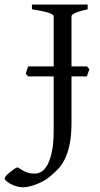

<svg xmlns="http://www.w3.org/2000/svg" viewBox="-113 -635 438 841"><path d="M271 -594.2Q237.8 -587.4 219 -579.1Q200.2 -570.8 200.2 -564V-344.2H267.6L278.3 -332L267.6 -300.3H200.2V-100.1Q200.2 -42 192.1 -3.2Q184.1 35.6 170.7 62.5Q157.2 89.4 139.6 107.2Q122.1 125 103 140.6Q89.8 151.4 74 159.7Q58.1 168 42 173.8Q25.9 179.7 11.5 182.6Q-2.9 185.5 -12.2 185.5Q-26.9 185.5 -41.5 180.9Q-56.2 176.3 -67.4 170.2Q-78.6 164.1 -85.7 157.5Q-92.8 150.9 -92.8 146.5Q-92.8 142.6 -86.4 135.3Q-80.1 127.9 -71.3 120.6Q-62.5 113.3 -52.7 106.7Q-43 100.1 -36.1 97.7Q-22.5 106.4 -12.2 112.1Q-2 117.7 6.8 120.6Q15.6 123.5 23.7 124.5Q31.7 125.5 41 125.5Q53.7 125.5 68.1 117.2Q82.5 108.9 94.5 87.6Q106.4 66.4 114.3 29.3Q122.1 -7.8 122.1 -64.9V-300.3H10.7L0 -311Q2.4 -318.8 4.6 -327.6Q6.8 -336.4 10.7 -344.2H122.1V-564Q122.1 -566.9 118.2 -570.3Q114.3 -573.7 103.8 -577.6Q93.3 -581.5 74.7 -585.7Q56.2 -589.8 26.9 -594.2V-615.2H271Z"/></svg>

Font: Gentium Plus Afr
Style: Regular
Weight: 400
Designer: J. Victor Gaultney, Annie Olsen, Iska Routamaa, Becca Hirsbrunner
Foundry: SIL International
Version: Version 5.000